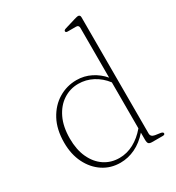

<svg xmlns="http://www.w3.org/2000/svg" viewBox="-176 -832 872 951"><g transform="rotate(-30 260.0 -356.5)"><path d="M42 -215Q42 -290.5 70.8 -343.8Q99.5 -397 146.5 -425.2Q193.5 -453.5 249 -453.5Q293 -453.5 331 -434.2Q369 -415 396 -383V-667Q396 -683.5 380.5 -683.5H333Q321 -683.5 321 -691.5Q321 -698 333 -701.5L392.5 -719.5Q400 -721.5 405.5 -723Q411 -724.5 414 -724.5Q427 -724.5 427 -710.5V-45.5Q427 -26.5 450 -22.5L480.5 -18Q494 -15.5 494 -8Q494 0 481.5 0H421.5Q407 0 401.5 -5.5Q396 -11 396 -29V-68.5Q361.5 -29 320.2 -9.2Q279 10.5 235 10.5Q179.5 10.5 136 -18.2Q92.5 -47 67.2 -97.8Q42 -148.5 42 -215ZM76.5 -218.5Q76.5 -155 98 -108.8Q119.5 -62.5 157 -37.5Q194.5 -12.5 242.5 -12.5Q285.5 -12.5 324.5 -33.5Q363.5 -54.5 396 -93V-356Q368 -392.5 329.5 -412.8Q291 -433 247.5 -433Q200.5 -433 161.5 -407.5Q122.5 -382 99.5 -334.2Q76.5 -286.5 76.5 -218.5Z"/></g></svg>

Font: Fraunces 72pt S050 Thin
Style: Regular
Weight: 100
Version: Version 1.000; ttfautohint (v1.8.3)